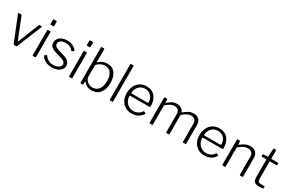

<svg xmlns="http://www.w3.org/2000/svg" viewBox="143 -2058 5069 3384"><g transform="rotate(30 2678.0 -366.0)"><path d="M510 -518 305 -13Q301 0 284 0H257Q240 0 234 -12L30 -517L29 -520Q29 -530 40 -530H86Q97 -530 100 -520L268 -102Q271 -92 275 -92Q279 -92 284 -103L451 -521Q454 -530 464 -530H501Q507 -530 509.5 -526.5Q512 -523 510 -518Z M693 -651Q693 -642 690 -637.5Q687 -633 678 -633H632Q624 -633 621.5 -637Q619 -641 619 -649V-727Q619 -742 632 -742H680Q693 -742 693 -728ZM689 -15Q689 -6 686 -3Q683 0 673 0H636Q629 0 626 -2.5Q623 -5 623 -12V-518Q623 -525 625.5 -527.5Q628 -530 634 -530H678Q684 -530 686.5 -527.5Q689 -525 689 -518Z M1022 -489Q963 -489 925 -464Q887 -439 887 -397Q887 -372 906.5 -351.5Q926 -331 975 -316L1105 -276Q1168 -258 1199 -223.5Q1230 -189 1230 -142Q1230 -98 1202.5 -63.5Q1175 -29 1127 -9.5Q1079 10 1019 10Q944 10 885 -20.5Q826 -51 801 -101Q799 -105 799 -107Q799 -111 803 -114L835 -133Q839 -135 841 -135Q844 -135 848 -131Q903 -42 1017 -42Q1081 -42 1123.5 -67.5Q1166 -93 1166 -135Q1166 -165 1141 -186.5Q1116 -208 1059 -224L957 -254Q885 -274 854.5 -306.5Q824 -339 824 -385Q824 -431 849.5 -466Q875 -501 920 -520.5Q965 -540 1023 -540Q1087 -540 1138.5 -515.5Q1190 -491 1218 -447Q1224 -440 1217 -436L1183 -416Q1180 -414 1176.5 -414.5Q1173 -415 1171 -418Q1149 -451 1110.5 -470Q1072 -489 1022 -489Z M1433 -651Q1433 -642 1430 -637.5Q1427 -633 1418 -633H1372Q1364 -633 1361.5 -637Q1359 -641 1359 -649V-727Q1359 -742 1372 -742H1420Q1433 -742 1433 -728ZM1429 -15Q1429 -6 1426 -3Q1423 0 1413 0H1376Q1369 0 1366 -2.5Q1363 -5 1363 -12V-518Q1363 -525 1365.5 -527.5Q1368 -530 1374 -530H1418Q1424 -530 1426.5 -527.5Q1429 -525 1429 -518Z M1608 0Q1601 0 1598 -3.5Q1595 -7 1595 -15V-730Q1595 -742 1606 -742H1651Q1661 -742 1661 -729V-481Q1661 -470 1666 -470Q1668 -470 1675 -475Q1745 -540 1840 -540Q1947 -540 2001 -464Q2055 -388 2055 -267Q2055 -138 1994.5 -64Q1934 10 1827 10Q1764 10 1724 -15Q1684 -40 1663 -68Q1660 -73 1657 -73Q1653 -73 1653 -65L1649 -15Q1648 -7 1644.5 -3.5Q1641 0 1632 0ZM1661 -178Q1661 -141 1683 -109.5Q1705 -78 1741 -59.5Q1777 -41 1815 -41Q1891 -41 1938.5 -98Q1986 -155 1986 -267Q1986 -371 1943.5 -429.5Q1901 -488 1822 -488Q1774 -488 1732.5 -466Q1691 -444 1661 -409Z M2257 -15Q2257 -6 2254 -3Q2251 0 2242 0H2204Q2197 0 2194 -2.5Q2191 -5 2191 -12L2192 -730Q2192 -737 2194 -739.5Q2196 -742 2202 -742H2247Q2257 -742 2257 -730Z M2644 -43Q2752 -43 2808 -130Q2811 -135 2814 -135.5Q2817 -136 2821 -134L2855 -115Q2858 -113 2858.5 -110Q2859 -107 2856 -103Q2819 -45 2766 -17.5Q2713 10 2640 10Q2567 10 2510.5 -24Q2454 -58 2422 -119.5Q2390 -181 2390 -260Q2390 -345 2422.5 -408.5Q2455 -472 2511.5 -506Q2568 -540 2639 -540Q2748 -540 2811.5 -468.5Q2875 -397 2875 -271V-265Q2875 -258 2872.5 -254Q2870 -250 2861 -250H2466Q2459 -250 2459 -235Q2459 -184 2484 -139.5Q2509 -95 2551.5 -69Q2594 -43 2644 -43ZM2791 -297Q2801 -297 2804.5 -300Q2808 -303 2808 -311Q2808 -359 2787.5 -400Q2767 -441 2729 -465Q2691 -489 2640 -489Q2584 -489 2543 -461.5Q2502 -434 2480.5 -390Q2459 -346 2460 -297Z M3002 -12V-519Q3002 -530 3012 -530H3055Q3065 -530 3065 -520V-461Q3065 -450 3074 -458Q3131 -502 3169 -521Q3207 -540 3254 -540Q3310 -540 3346.5 -514.5Q3383 -489 3396 -453Q3398 -450 3400 -450Q3403 -450 3410 -455Q3466 -500 3505.5 -520Q3545 -540 3593 -540Q3665 -540 3705 -499.5Q3745 -459 3745 -390V-13Q3745 0 3732 0H3690Q3684 0 3681.5 -2.5Q3679 -5 3679 -12V-373Q3679 -485 3576 -485Q3533 -485 3495.5 -464.5Q3458 -444 3422 -413Q3413 -405 3409.5 -398.5Q3406 -392 3406 -383V-13Q3406 0 3394 0H3352Q3340 0 3340 -12V-373Q3340 -485 3237 -485Q3194 -485 3158.5 -466Q3123 -447 3068 -400V-12Q3068 0 3055 0H3014Q3002 0 3002 -12Z M4125 -43Q4233 -43 4289 -130Q4292 -135 4295 -135.5Q4298 -136 4302 -134L4336 -115Q4339 -113 4339.5 -110Q4340 -107 4337 -103Q4300 -45 4247 -17.5Q4194 10 4121 10Q4048 10 3991.5 -24Q3935 -58 3903 -119.5Q3871 -181 3871 -260Q3871 -345 3903.5 -408.5Q3936 -472 3992.5 -506Q4049 -540 4120 -540Q4229 -540 4292.5 -468.5Q4356 -397 4356 -271V-265Q4356 -258 4353.5 -254Q4351 -250 4342 -250H3947Q3940 -250 3940 -235Q3940 -184 3965 -139.5Q3990 -95 4032.5 -69Q4075 -43 4125 -43ZM4272 -297Q4282 -297 4285.5 -300Q4289 -303 4289 -311Q4289 -359 4268.5 -400Q4248 -441 4210 -465Q4172 -489 4121 -489Q4065 -489 4024 -461.5Q3983 -434 3961.5 -390Q3940 -346 3941 -297Z M4483 -12V-519Q4483 -530 4493 -530H4536Q4546 -530 4546 -520V-461Q4546 -449 4555 -458Q4615 -502 4654.5 -521Q4694 -540 4743 -540Q4820 -540 4862 -499.5Q4904 -459 4904 -391V-13Q4904 0 4892 0H4850Q4838 0 4838 -12V-373Q4838 -485 4727 -485Q4681 -485 4643.5 -466Q4606 -447 4549 -400V-12Q4549 0 4536 0H4495Q4483 0 4483 -12Z M5183 -479Q5175 -479 5175 -471V-135Q5175 -86 5189.5 -69Q5204 -52 5238 -52H5311Q5321 -52 5321 -42V-15Q5321 -7 5311 -4Q5287 0 5224 0Q5162 0 5135.5 -28.5Q5109 -57 5109 -121V-470Q5109 -479 5100 -479H5015Q5006 -479 5006 -487V-522Q5006 -530 5014 -530H5103Q5108 -530 5110 -538L5120 -698Q5120 -710 5129 -710H5165Q5176 -710 5176 -697V-538Q5176 -530 5183 -530H5315Q5323 -530 5323 -522V-487Q5323 -479 5314 -479Z"/></g></svg>

Font: Libre Franklin Light
Style: Regular
Weight: 300
Designer: Pablo Impallari, Rodrigo Fuenzalida
Foundry: Impallari Type
Version: Version 1.002; ttfautohint (v1.5)